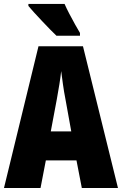

<svg xmlns="http://www.w3.org/2000/svg" viewBox="-20 -947 614 967"><path d="M392.1 0 365.2 -139.2H210.9L184.1 0H0L173.8 -713.9H397.9L574.2 0ZM338.9 -285.2 310.1 -444.8Q302.2 -484.9 297.1 -522Q292 -559.1 288.1 -588.9Q285.2 -560.5 279.3 -523.7Q273.4 -486.8 266.1 -446.8L235.8 -285.2ZM305.2 -927.2Q313.5 -907.7 328.6 -878.7Q343.8 -849.6 358.9 -822.5Q374 -795.4 382.8 -781.2V-767.1H264.2Q252 -778.3 232.4 -798.6Q212.9 -818.8 191.2 -841.6Q169.4 -864.3 151.1 -884.8Q132.8 -905.3 123 -917V-927.2Z"/></svg>

Font: Open Sans Condensed ExtraBold
Style: Regular
Weight: 800
Width: 3
Designer: Monotype Design Team
Foundry: Monotype Imaging Inc.
Version: Version 3.000; ttfautohint (v1.8.4)